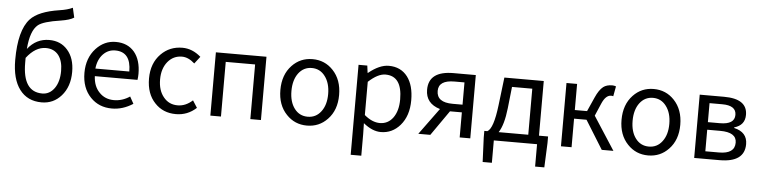

<svg xmlns="http://www.w3.org/2000/svg" viewBox="-55 -1114 6499 1641"><g transform="rotate(5 3194.5 -293.5)"><path d="M419 -120Q459 -177 459 -269Q459 -354 422 -403Q383 -453 313 -453Q223 -453 147 -354V-312Q147 -63 315 -63Q378 -63 419 -120ZM531 -733Q496 -710 419 -698Q270 -676 226 -640Q163 -588 151 -431Q224 -524 336 -524Q434 -524 493 -456Q554 -387 554 -269Q554 -142 484 -63Q417 13 316 13Q194 13 127 -76Q60 -165 60 -329Q60 -583 152 -683Q221 -758 400 -785Q469 -795 512 -816Z M735 -62Q659 -141 659 -271Q659 -398 734 -480Q805 -557 904 -557Q1006 -557 1064 -488Q1120 -420 1120 -302Q1120 -276 1116 -250H750Q754 -163 804 -112Q853 -60 930 -60Q1002 -60 1066 -103L1099 -43Q1012 13 919 13Q807 13 735 -62ZM1040 -315Q1040 -484 905 -484Q845 -484 802 -440Q757 -393 749 -315Z M1287 -62Q1213 -139 1213 -271Q1213 -402 1292 -482Q1366 -557 1475 -557Q1561 -557 1634 -493L1587 -432Q1533 -481 1478 -481Q1404 -481 1356 -423Q1308 -364 1308 -271Q1308 -177 1355 -120Q1401 -63 1476 -63Q1545 -63 1604 -117L1643 -56Q1568 13 1468 13Q1357 13 1287 -62Z M1763 -543H2197V0H2106V-469H1854V0H1763Z M2416 -62Q2340 -141 2340 -271Q2340 -402 2416 -482Q2487 -557 2592 -557Q2697 -557 2768 -482Q2844 -402 2844 -271Q2844 -141 2768 -62Q2697 13 2592 13Q2487 13 2416 -62ZM2706 -120Q2750 -177 2750 -271Q2750 -365 2706 -423Q2663 -481 2592 -481Q2522 -481 2478 -423Q2435 -365 2435 -271Q2435 -177 2478 -120Q2521 -63 2592 -63Q2663 -63 2706 -120Z M2987 -543H3062L3070 -481H3073Q3166 -557 3246 -557Q3349 -557 3407 -481Q3462 -408 3462 -280Q3462 -146 3391 -64Q3324 13 3226 13Q3153 13 3076 -50L3078 45V229H2987ZM3323 -120Q3367 -180 3367 -279Q3367 -480 3224 -480Q3159 -480 3078 -405V-120Q3145 -63 3211 -63Q3280 -63 3323 -120Z M3902 -472H3817Q3680 -472 3680 -380Q3680 -281 3817 -281H3902ZM3993 -543V0H3902V-215H3800L3650 0H3547L3713 -227Q3589 -264 3589 -382Q3589 -543 3802 -543Z M4484 -74V-469H4310L4290 -285Q4274 -140 4230 -74ZM4654 -74V-17L4645 192H4566V0H4195V192H4116L4107 -17V-74H4133Q4185 -101 4209 -302L4238 -543H4576V-74Z M5221 0H5121L4969 -245H4862V0H4771V-543H4862V-319H4967L5021 -440Q5051 -508 5086 -535Q5115 -557 5163 -557Q5179 -557 5195 -551L5179 -465Q5170 -468 5161 -468Q5114 -468 5082 -393L5036 -286Z M5343 -62Q5267 -141 5267 -271Q5267 -402 5343 -482Q5414 -557 5519 -557Q5624 -557 5695 -482Q5771 -402 5771 -271Q5771 -141 5695 -62Q5624 13 5519 13Q5414 13 5343 -62ZM5633 -120Q5677 -177 5677 -271Q5677 -365 5633 -423Q5590 -481 5519 -481Q5449 -481 5405 -423Q5362 -365 5362 -271Q5362 -177 5405 -120Q5448 -63 5519 -63Q5590 -63 5633 -120Z M5914 -543H6123Q6323 -543 6323 -405Q6323 -316 6232 -290V-285Q6346 -259 6346 -156Q6346 0 6131 0H5914ZM6107 -315Q6233 -315 6233 -397Q6233 -478 6113 -478H6004V-315ZM6121 -65Q6256 -65 6256 -161Q6256 -250 6115 -250H6004V-65Z"/></g></svg>

Font: 思源黑体R
Style: Regular
Weight: 400
Designer: Ryoko NISHIZUKA  (kana & ideographs); Paul D. Hunt (Latin, Greek & Cyrillic); Wenlong ZHANG  (bopomofo); Sandoll Communi
Foundry: Adobe Systems Incorporated
Version: Version 1.00 June 24, 2014, initial release